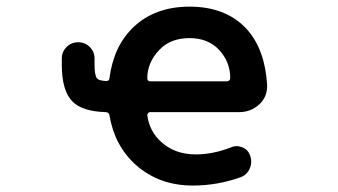

<svg xmlns="http://www.w3.org/2000/svg" viewBox="-20 -579 1040 590"><path d="M572.3 -8.8Q468.8 -8.8 397.5 -72.3Q332 -130.9 316.4 -224.6Q315.4 -233.4 305.7 -234.4Q233.4 -236.3 203.1 -266.6Q169.9 -299.8 169.9 -379.9V-399.4Q169.9 -419.9 184.6 -434.6Q199.2 -449.2 220.2 -449.2Q241.2 -449.2 255.9 -434.6Q270.5 -419.9 270.5 -399.4V-381.8Q270.5 -346.7 278.3 -337.9Q284.2 -331.1 305.7 -330.1Q315.4 -329.1 316.4 -338.9Q329.1 -437.5 390.6 -496.1Q457 -558.6 562.5 -558.6Q675.8 -558.6 739.3 -488.3Q793.9 -426.8 800.8 -319.3Q800.8 -316.4 800.8 -313.5Q800.8 -281.2 777.3 -258.8Q751 -234.4 714.8 -234.4H441.4Q437.5 -234.4 435.1 -231.4Q432.6 -228.5 432.6 -224.6Q439.5 -174.8 475.6 -142.6Q517.6 -104.5 582 -104.5Q633.8 -104.5 689.5 -126Q698.2 -129.9 707 -129.9Q715.8 -129.9 725.6 -126Q743.2 -118.2 749 -99.6Q752 -90.8 752 -83Q752 -71.3 747.1 -60.5Q738.3 -41 718.8 -34.2Q647.5 -8.8 572.3 -8.8ZM677.7 -329.1Q681.6 -329.1 684.6 -332Q687.5 -335 687.5 -338.9Q687.5 -388.7 653.3 -425.8Q619.1 -461.9 562.5 -461.9Q502.9 -461.9 468.8 -424.8Q432.6 -386.7 432.6 -337.9Q432.6 -335 434.6 -332Q437.5 -329.1 441.4 -329.1Z"/></svg>

Font: Rounded-X Mgen+ 1m medium
Style: Regular
Weight: 500
Designer: [Source Han Sans]
Ryoko NISHIZUKA  (kana & ideographs); Paul D. Hunt (Latin, Greek & Cyrillic); Wenlong ZHANG  (bopomofo
Version: Version 1.059.20150602